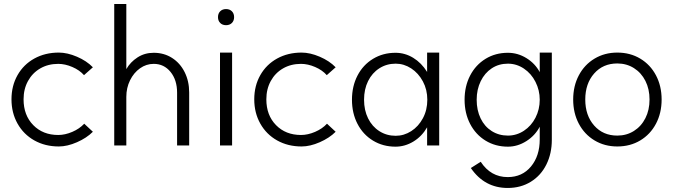

<svg xmlns="http://www.w3.org/2000/svg" viewBox="-20 -722 3362 953"><path d="M398 -108 441 -68Q410 -37 362 -16Q314 5 272 5Q204 5 150.5 -25Q97 -55 67 -108.5Q37 -162 37 -229Q37 -296 67 -349Q97 -402 150.5 -431.5Q204 -461 272 -461Q314 -461 362 -440.5Q410 -420 441 -388L397 -349Q375 -374 339 -389.5Q303 -405 269 -405Q219 -405 180 -382.5Q141 -360 119 -320Q97 -280 97 -229Q97 -150 145 -101Q193 -52 269 -52Q303 -52 339 -67.5Q375 -83 398 -108Z M743 -405Q706 -405 675 -383Q644 -361 625.5 -323.5Q607 -286 607 -241V0H547V-702H607V-379Q627 -414 662.5 -437Q698 -460 743 -460Q794 -460 834 -434.5Q874 -409 896.5 -364Q919 -319 919 -263V0H859V-262Q859 -325 826.5 -365Q794 -405 743 -405Z M1132 -461V0H1072V-461ZM1142 -637Q1142 -619 1131 -608Q1120 -597 1102 -597Q1084 -597 1073 -608Q1062 -619 1062 -637Q1062 -655 1073 -666Q1084 -677 1102 -677Q1120 -677 1131 -666Q1142 -655 1142 -637Z M1603 -108 1646 -68Q1615 -37 1567 -16Q1519 5 1477 5Q1409 5 1355.5 -25Q1302 -55 1272 -108.5Q1242 -162 1242 -229Q1242 -296 1272 -349Q1302 -402 1355.5 -431.5Q1409 -461 1477 -461Q1519 -461 1567 -440.5Q1615 -420 1646 -388L1602 -349Q1580 -374 1544 -389.5Q1508 -405 1474 -405Q1424 -405 1385 -382.5Q1346 -360 1324 -320Q1302 -280 1302 -229Q1302 -150 1350 -101Q1398 -52 1474 -52Q1508 -52 1544 -67.5Q1580 -83 1603 -108Z M1727 -227Q1727 -294 1754.5 -347Q1782 -400 1831.5 -430Q1881 -460 1943 -460Q1990 -460 2031 -435Q2072 -410 2100 -365V-461H2160V0H2100V-90Q2074 -45 2032 -19.5Q1990 6 1943 6Q1881 6 1831.5 -24Q1782 -54 1754.5 -107Q1727 -160 1727 -227ZM2101 -227Q2101 -277 2079 -318Q2057 -359 2021 -382.5Q1985 -406 1944 -406Q1899 -406 1863 -383Q1827 -360 1807 -319.5Q1787 -279 1787 -227Q1787 -175 1807 -134.5Q1827 -94 1863 -71Q1899 -48 1944 -48Q1985 -48 2021 -71Q2057 -94 2079 -135Q2101 -176 2101 -227Z M2659 -227Q2659 -274 2638 -315.5Q2617 -357 2580.5 -381.5Q2544 -406 2501 -406Q2456 -406 2421 -383Q2386 -360 2366 -319Q2346 -278 2346 -227Q2346 -175 2365.5 -134.5Q2385 -94 2420.5 -71.5Q2456 -49 2501 -49Q2544 -49 2580.5 -73Q2617 -97 2638 -138Q2659 -179 2659 -227ZM2500 211Q2385 211 2317 112L2366 81Q2416 157 2500 157Q2572 157 2615.5 104.5Q2659 52 2659 -30V-93Q2636 -49 2592.5 -21.5Q2549 6 2501 6Q2439 6 2390 -24Q2341 -54 2313.5 -107Q2286 -160 2286 -227Q2286 -294 2313.5 -347Q2341 -400 2390 -430Q2439 -460 2501 -460Q2550 -460 2593 -433.5Q2636 -407 2659 -364V-461H2719V-28Q2719 40 2692 94.5Q2665 149 2615 180Q2565 211 2500 211Z M3204 -228Q3204 -280 3183.5 -320.5Q3163 -361 3126.5 -384Q3090 -407 3044 -407Q2973 -407 2929 -357Q2885 -307 2885 -228Q2885 -149 2929 -99Q2973 -49 3044 -49Q3090 -49 3126.5 -72Q3163 -95 3183.5 -135.5Q3204 -176 3204 -228ZM3264 -228Q3264 -161 3236 -108Q3208 -55 3158 -25Q3108 5 3044 5Q2981 5 2931 -25Q2881 -55 2853 -108Q2825 -161 2825 -228Q2825 -295 2853 -348Q2881 -401 2931 -431Q2981 -461 3044 -461Q3108 -461 3158 -431Q3208 -401 3236 -348Q3264 -295 3264 -228Z"/></svg>

Font: SUITE Light
Style: Regular
Weight: 300
Designer: Sun
Foundry: Sun
Version: Version 2.040